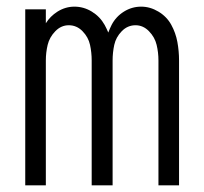

<svg xmlns="http://www.w3.org/2000/svg" viewBox="-20 -558 615 578"><path d="M56 0V-530H118V-488Q131 -509 153 -523Q177 -538 204 -538Q232 -538 256.5 -523Q281 -508 295 -483Q301 -472 306 -460Q310 -471 316 -483Q329 -508 353 -523Q377 -538 405 -538Q432 -538 457 -523Q482 -508 495.5 -483.5Q509 -459 514 -431.5Q519 -404 519 -376V0H457V-376Q457 -400 451.5 -423Q446 -446 428.5 -464Q411 -482 388 -482Q364 -482 346.5 -464Q329 -446 324 -423Q319 -400 319 -376V0H256V-376Q256 -400 251 -423Q246 -446 228.5 -464Q211 -482 187 -482Q164 -482 146.5 -464Q129 -446 123.5 -423Q118 -400 118 -376V0Z"/></svg>

Font: Jozsika Light
Style: Regular
Weight: 300
Monospace: yes
Designer: Belleve Invis
Foundry: Belleve Invis
Version: 2.1.0